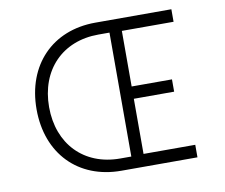

<svg xmlns="http://www.w3.org/2000/svg" viewBox="-73 -740 972 830"><g transform="rotate(-10 412.5 -325.0)"><path d="M448 -597V-53H399C240 -53 135 -163 135 -325C135 -488 241 -597 399 -597ZM80 -325C80 -130 206 0 395 0H729V-55H502V-297H679V-351H502V-595H729V-650H395C206 -650 80 -519 80 -325Z"/></g></svg>

Font: Grotesk 01 Extrafine
Style: Bold
Weight: 400
Designer: Frank Adebiaye, contributions by Jérémy Landes, Ariel Martín Pérez
Foundry: Velvetyne Type Foundry
Version: Version 3.000;Glyphs 3.1.2 (3150)